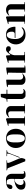

<svg xmlns="http://www.w3.org/2000/svg" viewBox="2338 -3077 748 5464"><g transform="rotate(-90 2712.0 -345.0)"><path d="M425 6Q413 2 400 -7Q387 -16 376 -28Q365 -40 357.5 -53.5Q350 -67 350 -80V-100L353 -296Q353 -304 345 -307Q339 -309 330 -308Q321 -307 311.5 -304Q302 -301 293 -298Q284 -295 279 -292Q218 -262 192 -198Q182 -175 179.5 -148.5Q177 -122 184.5 -99Q192 -76 210 -61Q228 -46 260 -46Q264 -46 275.5 -49.5Q287 -53 298 -55.5Q309 -58 315.5 -57Q322 -56 317 -46Q304 -21 273.5 -8.5Q243 4 207.5 5.5Q172 7 138.5 -0.5Q105 -8 85 -24Q62 -42 54 -67Q46 -92 46 -120Q46 -164 68 -195.5Q90 -227 124 -249Q158 -271 197.5 -284Q237 -297 273 -305Q279 -306 289 -307.5Q299 -309 310 -311Q321 -313 330.5 -315Q340 -317 344 -319Q355 -324 354.5 -335.5Q354 -347 354 -356Q354 -373 354 -393Q354 -413 352 -433.5Q350 -454 344.5 -472.5Q339 -491 328 -506Q313 -527 287 -527Q281 -527 268.5 -527.5Q256 -528 243 -528Q230 -528 219 -527Q208 -526 204 -524Q200 -522 199 -509.5Q198 -497 196.5 -479Q195 -461 191.5 -441.5Q188 -422 180 -405Q172 -388 157.5 -377Q143 -366 120 -366Q94 -366 80.5 -378.5Q67 -391 64.5 -409.5Q62 -428 69 -448Q76 -468 90 -483Q109 -503 133.5 -516Q158 -529 186 -536Q214 -543 242.5 -545.5Q271 -548 297 -548Q311 -548 325 -547.5Q339 -547 353 -547Q383 -547 409.5 -534Q436 -521 455.5 -499.5Q475 -478 486 -450Q497 -422 497 -393V-60Q497 -53 501.5 -48.5Q506 -44 511 -41Q520 -35 526.5 -33.5Q533 -32 538.5 -33Q544 -34 550 -37Q556 -40 565 -43Q573 -46 576.5 -46Q580 -46 578 -35Q577 -30 574 -26Q571 -22 568 -19Q556 -7 538.5 -1.5Q521 4 502 6Q483 8 464 7.5Q445 7 429 7Q426 7 425 6Z M659 -493Q655 -503 645 -507Q635 -511 624.5 -512.5Q614 -514 605 -515.5Q596 -517 594 -523Q592 -528 595 -530.5Q598 -533 603 -533H875Q886 -533 884 -525Q882 -517 874 -517H821Q818 -517 815.5 -511Q813 -505 812 -503Q808 -495 808 -486Q808 -476 815 -455Q822 -434 831 -411.5Q840 -389 849 -368.5Q858 -348 862 -338Q872 -315 881 -293Q890 -271 900 -249Q906 -234 914.5 -215Q923 -196 930.5 -176Q938 -156 942.5 -136Q947 -116 946 -100Q946 -94 941.5 -78Q937 -62 932 -44.5Q927 -27 921 -13.5Q915 0 912 0H862Q855 0 852 -6ZM1007 -517Q999 -517 999 -525Q999 -533 1007 -533H1166Q1172 -533 1172 -527Q1172 -520 1166 -519L1112 -507Q1110 -506 1104.5 -496.5Q1099 -487 1098 -485L972 -160Q971 -159 964 -158.5Q957 -158 958 -164Q958 -168 961 -176.5Q964 -185 967 -194.5Q970 -204 973.5 -212.5Q977 -221 979 -226Q983 -237 993 -259.5Q1003 -282 1014.5 -310.5Q1026 -339 1038 -370Q1050 -401 1059.5 -428.5Q1069 -456 1073 -477.5Q1077 -499 1073 -508Q1071 -510 1068 -513.5Q1065 -517 1062 -517Z M1232 -270Q1232 -331 1252.5 -382Q1273 -433 1309.5 -469.5Q1346 -506 1397 -526.5Q1448 -547 1509 -547Q1573 -547 1623 -526.5Q1673 -506 1707.5 -469Q1742 -432 1760.5 -380Q1779 -328 1779 -266Q1779 -205 1759.5 -155Q1740 -105 1705 -69Q1670 -33 1620 -13Q1570 7 1509 7Q1447 7 1396 -13Q1345 -33 1308.5 -69.5Q1272 -106 1252 -157Q1232 -208 1232 -270ZM1391 -270Q1391 -250 1391.5 -223Q1392 -196 1395 -167.5Q1398 -139 1405 -111Q1412 -83 1425 -61.5Q1438 -40 1458 -26.5Q1478 -13 1507 -13Q1537 -13 1556.5 -26.5Q1576 -40 1588.5 -61.5Q1601 -83 1607.5 -111Q1614 -139 1616.5 -167.5Q1619 -196 1619 -223Q1619 -250 1619 -270Q1619 -300 1618.5 -344Q1618 -388 1608.5 -428.5Q1599 -469 1576.5 -498Q1554 -527 1510 -527Q1464 -527 1440 -499Q1416 -471 1405 -430.5Q1394 -390 1392.5 -346Q1391 -302 1391 -270Z M2085 -30Q2090 -28 2098.5 -26.5Q2107 -25 2115.5 -23.5Q2124 -22 2130 -20Q2136 -18 2136 -14Q2136 -7 2130 -7H1877Q1869 -7 1869 -15Q1869 -23 1878.5 -23.5Q1888 -24 1899 -23Q1910 -22 1919.5 -23Q1929 -24 1929 -33V-467Q1929 -477 1919 -477H1865Q1861 -477 1861 -479.5Q1861 -482 1861 -484Q1863 -488 1865 -489Q1866 -492 1871 -494L2048 -547Q2062 -551 2069 -542Q2076 -533 2078.5 -519Q2081 -505 2080 -490Q2079 -475 2078 -467Q2077 -462 2079 -455Q2081 -448 2083 -444V-34ZM2112 -455Q2104 -453 2101.5 -456.5Q2099 -460 2103 -467Q2104 -468 2113 -477Q2122 -486 2124 -488Q2158 -520 2190 -533.5Q2222 -547 2269 -547Q2298 -547 2326.5 -538Q2355 -529 2377 -512Q2399 -495 2412.5 -470Q2426 -445 2426 -413V-33Q2426 -26 2435 -25Q2444 -24 2455 -24Q2466 -24 2476 -22.5Q2486 -21 2489 -15Q2491 -10 2488 -8.5Q2485 -7 2481 -7H2224Q2216 -7 2216 -15Q2216 -23 2225.5 -23.5Q2235 -24 2246 -23Q2257 -22 2266.5 -23Q2276 -24 2276 -33V-413Q2276 -441 2265 -457Q2254 -473 2236.5 -480Q2219 -487 2197.5 -485.5Q2176 -484 2154 -477Q2148 -475 2141.5 -472Q2135 -469 2129 -465L2117 -459Q2114 -456 2112 -455Z M2626 -500Q2626 -510 2613.5 -511Q2601 -512 2586 -510.5Q2571 -509 2558.5 -509Q2546 -509 2546 -519Q2546 -524 2548 -525Q2550 -526 2554 -527Q2560 -528 2572 -529Q2584 -530 2597 -532Q2610 -534 2620 -537.5Q2630 -541 2633 -547Q2648 -580 2656.5 -615.5Q2665 -651 2677 -686Q2680 -694 2686 -694L2762 -699Q2773 -699 2773 -689V-543Q2773 -533 2783 -533H2883Q2890 -533 2891.5 -529.5Q2893 -526 2893 -520Q2893 -510 2883 -510H2783Q2773 -510 2773 -500V-113Q2773 -81 2795 -63.5Q2817 -46 2848 -46Q2865 -46 2875 -47.5Q2885 -49 2900 -57Q2906 -60 2909.5 -60Q2913 -60 2911 -51Q2909 -42 2899 -31.5Q2889 -21 2876 -12.5Q2863 -4 2849 1.5Q2835 7 2826 7H2719Q2701 7 2684 -3.5Q2667 -14 2654.5 -29.5Q2642 -45 2634 -64Q2626 -83 2626 -100Z M3370 -120Q3372 -126 3372.5 -140Q3373 -154 3372.5 -169.5Q3372 -185 3372 -200Q3372 -215 3372 -224Q3374 -261 3374 -297Q3374 -333 3375 -370Q3376 -397 3376.5 -423.5Q3377 -450 3377 -477Q3377 -489 3365.5 -494Q3354 -499 3341 -500.5Q3328 -502 3318.5 -503.5Q3309 -505 3314 -510L3317 -513Q3319 -514 3343.5 -519Q3368 -524 3397.5 -528.5Q3427 -533 3453.5 -537Q3480 -541 3486 -541Q3494 -541 3500.5 -540Q3507 -539 3515 -539Q3523 -539 3523 -530V-33Q3523 -23 3531.5 -22.5Q3540 -22 3550.5 -22.5Q3561 -23 3571 -22Q3581 -21 3584 -9Q3581 -6 3580 -6Q3557 1 3532.5 4Q3508 7 3482.5 8Q3457 9 3431.5 8.5Q3406 8 3383 8Q3373 8 3373 -2Q3373 -32 3372.5 -61Q3372 -90 3370 -120ZM3349 -74Q3328 -56 3309.5 -41Q3291 -26 3271 -15.5Q3251 -5 3228.5 1Q3206 7 3177 7Q3148 7 3121.5 -1Q3095 -9 3074.5 -25Q3054 -41 3042 -64.5Q3030 -88 3030 -120V-480Q3030 -489 3019.5 -492Q3009 -495 2996.5 -496.5Q2984 -498 2973.5 -500Q2963 -502 2963 -510Q2963 -516 2971 -518Q2979 -521 3008 -525.5Q3037 -530 3070 -534Q3103 -538 3131.5 -540.5Q3160 -543 3167 -542Q3172 -541 3174.5 -539.5Q3177 -538 3177 -532V-147Q3177 -110 3201 -85Q3213 -73 3227 -67Q3241 -61 3256.5 -60Q3272 -59 3288 -62.5Q3304 -66 3318 -72Q3326 -76 3332 -80Q3338 -84 3345 -88Q3356 -93 3354 -86Q3352 -79 3349 -74Z M3965 -20Q3967 -16 3968 -11.5Q3969 -7 3962 -7H3669Q3661 -7 3661 -15Q3661 -23 3670.5 -23.5Q3680 -24 3691 -23Q3702 -22 3711.5 -23Q3721 -24 3721 -33V-467Q3721 -477 3710 -477.5Q3699 -478 3685.5 -477Q3672 -476 3661.5 -476Q3651 -476 3653 -484Q3655 -488 3657 -489Q3658 -492 3663 -494L3840 -547Q3845 -549 3852.5 -547.5Q3860 -546 3863 -541Q3866 -536 3867.5 -522Q3869 -508 3870 -490.5Q3871 -473 3871.5 -457Q3872 -441 3874 -434Q3875 -429 3875.5 -428Q3876 -427 3881 -426Q3891 -425 3904 -444Q3917 -463 3935.5 -486Q3954 -509 3979.5 -528.5Q4005 -548 4040 -548Q4056 -548 4072 -544.5Q4088 -541 4100.5 -533Q4113 -525 4120.5 -512Q4128 -499 4128 -480Q4128 -413 4061 -413Q4047 -413 4036 -415Q4025 -417 4014 -425Q4011 -428 4004.5 -434.5Q3998 -441 3991 -448.5Q3984 -456 3978.5 -462Q3973 -468 3971 -468Q3963 -470 3956 -467Q3941 -462 3926 -443Q3911 -424 3899.5 -400Q3888 -376 3881 -352Q3874 -328 3874 -313V-44Q3874 -39 3881 -31Q3888 -23 3893 -23H3961L3965 -20Z M4540 -345Q4541 -346 4541 -349Q4541 -372 4542 -393.5Q4543 -415 4538 -438Q4530 -476 4509 -501.5Q4488 -527 4446 -527Q4413 -527 4391 -503Q4370 -482 4358.5 -452.5Q4347 -423 4341.5 -391Q4336 -359 4335 -327Q4334 -295 4334 -267Q4334 -226 4346.5 -187Q4359 -148 4383 -116Q4402 -91 4427.5 -74Q4453 -57 4481.5 -50Q4510 -43 4540.5 -46Q4571 -49 4599 -64Q4613 -72 4625 -81Q4637 -90 4651 -98Q4659 -103 4663 -103.5Q4667 -104 4666 -91Q4665 -81 4657.5 -70.5Q4650 -60 4643 -53Q4617 -29 4579 -14.5Q4541 0 4499 4.5Q4457 9 4416 4.5Q4375 0 4343 -13Q4279 -39 4240.5 -88.5Q4202 -138 4188 -197.5Q4174 -257 4184.5 -319Q4195 -381 4229 -431.5Q4263 -482 4320.5 -514.5Q4378 -547 4458 -547Q4510 -547 4555.5 -530.5Q4601 -514 4633 -471Q4645 -455 4655 -432Q4665 -409 4671.5 -384Q4678 -359 4681.5 -334Q4685 -309 4683 -290Q4682 -285 4680.5 -282.5Q4679 -280 4673 -280H4374Q4368 -280 4364.5 -283Q4361 -286 4361 -290Q4361 -294 4364.5 -297Q4368 -300 4377 -300H4481Q4505 -300 4518 -312Q4531 -324 4540 -345Z M4983 -30Q4988 -28 4996.5 -26.5Q5005 -25 5013.5 -23.5Q5022 -22 5028 -20Q5034 -18 5034 -14Q5034 -7 5028 -7H4775Q4767 -7 4767 -15Q4767 -23 4776.5 -23.5Q4786 -24 4797 -23Q4808 -22 4817.5 -23Q4827 -24 4827 -33V-467Q4827 -477 4817 -477H4763Q4759 -477 4759 -479.5Q4759 -482 4759 -484Q4761 -488 4763 -489Q4764 -492 4769 -494L4946 -547Q4960 -551 4967 -542Q4974 -533 4976.5 -519Q4979 -505 4978 -490Q4977 -475 4976 -467Q4975 -462 4977 -455Q4979 -448 4981 -444V-34ZM5010 -455Q5002 -453 4999.5 -456.5Q4997 -460 5001 -467Q5002 -468 5011 -477Q5020 -486 5022 -488Q5056 -520 5088 -533.5Q5120 -547 5167 -547Q5196 -547 5224.5 -538Q5253 -529 5275 -512Q5297 -495 5310.5 -470Q5324 -445 5324 -413V-33Q5324 -26 5333 -25Q5342 -24 5353 -24Q5364 -24 5374 -22.5Q5384 -21 5387 -15Q5389 -10 5386 -8.5Q5383 -7 5379 -7H5122Q5114 -7 5114 -15Q5114 -23 5123.5 -23.5Q5133 -24 5144 -23Q5155 -22 5164.5 -23Q5174 -24 5174 -33V-413Q5174 -441 5163 -457Q5152 -473 5134.5 -480Q5117 -487 5095.5 -485.5Q5074 -484 5052 -477Q5046 -475 5039.5 -472Q5033 -469 5027 -465L5015 -459Q5012 -456 5010 -455Z"/></g></svg>

Font: SoukouMincho
Style: Regular
Weight: 400
Designer: Dr. Ken Lunde (project architect, glyph set definition & overall production); Masataka HATTORI  (production & ideograph 
Foundry: Adobe Systems Incorporated
Version: Version 1.00